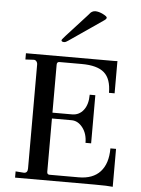

<svg xmlns="http://www.w3.org/2000/svg" viewBox="-57 -871 676 918"><g transform="rotate(5 281.5 -411.5)"><path d="M410 -787 247 -675Q235 -666 227 -666Q214 -666 214 -674Q214 -677 232 -697L327 -801Q338 -814 341 -817Q344 -820 350 -823Q356 -826 363 -826Q380 -826 400 -816Q420 -806 420 -800Q420 -794 410 -787ZM50 0V-30L90 -27Q108 -27 108 -49V-548Q108 -557 102.5 -563.5Q97 -570 88 -569L50 -567V-597H472Q486 -597 489 -598V-443H462Q462 -510 428.5 -539.5Q395 -569 320 -569H213Q201 -569 201 -555V-325H295Q329 -325 350 -352Q371 -379 371 -426H398V-195H371Q371 -239 348.5 -268Q326 -297 295 -297H201V-41Q201 -28 213 -28H353Q421 -28 456.5 -67Q492 -106 492 -179H519V3Q496 0 431 0Z"/></g></svg>

Font: Unna
Style: Regular
Weight: 400
Designer: Jorge de Buen U.
Foundry: Omnibus-Type
Version: Version 2.006;PS 002.006;hotconv 1.0.70;makeotf.lib2.5.58329